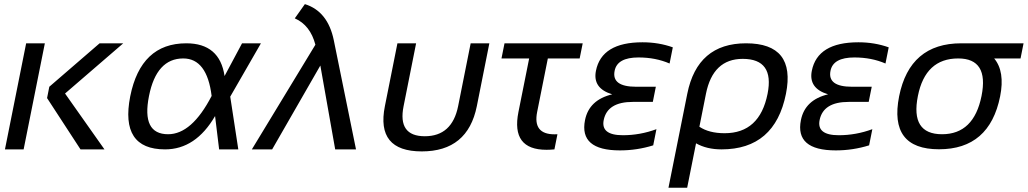

<svg xmlns="http://www.w3.org/2000/svg" viewBox="-20 -722 4967 928"><path d="M575.7 -512.7 294.4 -270 484.9 0H369.1L207.5 -248L218.3 -302.7L461.4 -512.7ZM196.8 -512.7 94.2 0H3.9L106.4 -512.7Z M609.4 -256.3Q660.6 -512.7 880.4 -512.7Q1042 -512.7 1065.4 -354.5L1149.9 -512.7H1241.2L1092.8 -254.9L1131.8 0H1039.1L1019.5 -161.1Q925.8 0 777.8 0Q559.1 0 609.4 -256.3ZM792.5 -73.2Q907.2 -73.2 1002.9 -258.3Q980.5 -439.5 865.7 -439.5Q736.3 -439.5 700.2 -258.3Q663.1 -73.2 792.5 -73.2Z M1504.4 -505.9Q1479.5 -600.6 1404.8 -633.3L1453.6 -702.1Q1564.5 -667.5 1593.3 -527.8L1700.7 0H1600.1L1528.3 -405.3L1295.4 0H1197.3Z M1840.3 -209 1900.9 -512.7H1991.2L1930.7 -209Q1901.4 -63.5 2033.2 -63.5Q2165 -63.5 2194.3 -209L2254.9 -512.7H2345.2L2284.7 -209Q2240.7 9.8 2018.6 9.8Q1796.4 9.8 1840.3 -209Z M2418.5 -512.7H2796.4L2781.7 -439.5H2627.9L2576.2 -180.7Q2554.7 -72.8 2660.2 -72.8Q2667 -72.8 2674.3 -73.2L2659.7 0Q2639.2 2 2621.6 2Q2449.2 2 2485.8 -180.7L2537.6 -439.5H2403.8Z M3216.3 -415Q3148.9 -444.3 3065.9 -444.3Q2963.4 -444.3 2950.7 -379.9Q2935.1 -302.7 3054.7 -302.7H3149.9L3135.3 -229.5H3038.6Q2915.5 -229.5 2897.9 -141.6Q2883.3 -68.4 2990.7 -68.4Q3073.7 -68.4 3152.8 -97.7L3137.2 -19.5Q3059.1 4.9 2976.1 4.9Q2778.3 4.9 2807.6 -141.6Q2827.1 -239.3 2939 -266.1Q2843.3 -294.9 2860.4 -379.9Q2887.7 -517.6 3085.4 -517.6Q3163.6 -517.6 3231.9 -493.2Z M3360.4 -109.4Q3407.2 -78.1 3482.4 -78.1Q3651.9 -78.1 3689.9 -268.6Q3723.6 -437.5 3569.8 -437.5Q3425.8 -437.5 3392.1 -268.6ZM3585.9 -512.7Q3827.6 -512.7 3778.8 -268.6Q3725.1 0 3467.3 0Q3396 0 3344.2 -29.3L3301.3 185.5H3210.9L3301.8 -268.6Q3350.6 -512.7 3585.9 -512.7Z M4259.8 -415Q4192.4 -444.3 4109.4 -444.3Q4006.8 -444.3 3994.1 -379.9Q3978.5 -302.7 4098.1 -302.7H4193.4L4178.7 -229.5H4082Q3959 -229.5 3941.4 -141.6Q3926.8 -68.4 4034.2 -68.4Q4117.2 -68.4 4196.3 -97.7L4180.7 -19.5Q4102.5 4.9 4019.5 4.9Q3821.8 4.9 3851.1 -141.6Q3870.6 -239.3 3982.4 -266.1Q3886.7 -294.9 3903.8 -379.9Q3931.2 -517.6 4128.9 -517.6Q4207 -517.6 4275.4 -493.2Z M4533.2 -73.2Q4687 -73.2 4724.1 -258.3Q4760.3 -439.5 4611.3 -439.5Q4452.6 -439.5 4416.5 -258.3Q4379.4 -73.2 4533.2 -73.2ZM4325.7 -256.3Q4377 -512.7 4626 -512.7H4927.2L4912.6 -439.5H4785.2Q4837.9 -376.5 4814 -256.3Q4762.7 -0.5 4518.6 -0.5Q4275.4 -0.5 4325.7 -256.3Z"/></svg>

Font: Sansation
Style: Italic
Weight: 400
Designer: Bernd Montag
Version: Version 1.301